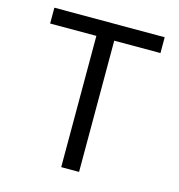

<svg xmlns="http://www.w3.org/2000/svg" viewBox="-108 -822 857 917"><g transform="rotate(15 321.0 -363.5)"><path d="M48.3 -648.9V-727.1H593.8V-648.9H365.2V0H276.9V-648.9Z"/></g></svg>

Font: Sahel VF Regular
Style: Regular
Weight: 400
Foundry: Saber Rastikerdar (saber.rastikerdar@gmail.com)
Version: Version 3.4.0